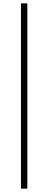

<svg xmlns="http://www.w3.org/2000/svg" viewBox="-20 -849 288 1145"><path d="M105 276V-829H143V276Z"/></svg>

Font: Noto Sans SC Thin ExtraLight
Style: Regular
Weight: 250
Version: Version 2.004-H2;hotconv 1.0.118;makeotfexe 2.5.65603